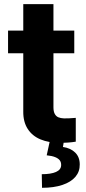

<svg xmlns="http://www.w3.org/2000/svg" viewBox="-20 -677 410 920"><path d="M335.9 -421.8H18.6V-530.3H335.9ZM236.1 -657.2V-162.8Q236.1 -142.8 242.4 -131.2Q248.6 -119.7 259.6 -115Q270.6 -110.3 286.7 -109.7Q307.2 -109.2 343.1 -112.2V1.8Q310.5 7.4 267.4 7.4Q213.7 7.4 174.1 -9.1Q134.6 -25.5 112.8 -59.3Q90.9 -93 91.5 -143V-657.2ZM286.5 -2.9 281.6 27.2Q318.4 32.6 340.2 54Q362.1 75.4 362.1 110.9Q362.7 145 341.4 170.2Q320.1 195.3 279.1 209.1Q238.2 222.9 181.4 222.9L180.1 157.7Q224.1 157.7 248.3 147Q272.4 136.3 273 114.9Q273.5 100.4 266.2 91Q258.9 81.7 243.8 75.7Q228.8 69.7 203.8 67.2L219.1 -2.9Z"/></svg>

Font: Pretendard Std Variable
Style: Regular
Weight: 400
Designer: Base glyphs from Inter by Rasmus Andersson; Hangeul glyphs from Noto Sans CJK(Source Han Sans) by Jang Soo-young and Kan
Foundry: Kil Hyung-jin
Version: Version 1.309;Glyphs 3.2 (3225)